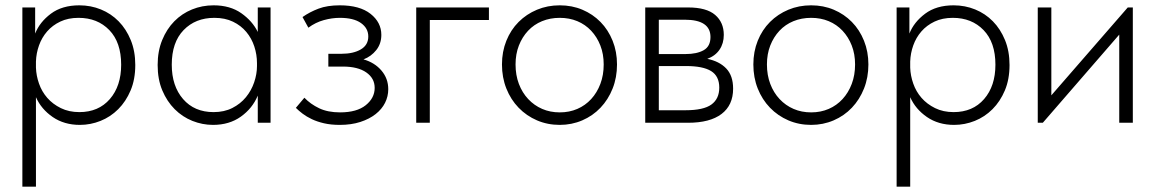

<svg xmlns="http://www.w3.org/2000/svg" viewBox="-20 -461 4338 721"><path d="M64 240V-433H112V-335Q129 -378 171 -409.5Q213 -441 278 -441Q321 -441 359 -425.5Q397 -410 425.5 -381Q454 -352 471 -310.5Q488 -269 488 -217Q488 -163 470.5 -121.5Q453 -80 424 -51Q395 -22 357.5 -7Q320 8 280 8Q221 8 178 -21.5Q135 -51 115 -96V240ZM275 -394Q236 -394 206.5 -380Q177 -366 157 -343Q137 -320 126.5 -290.5Q116 -261 115 -230V-207Q116 -177 126.5 -147Q137 -117 157.5 -93.5Q178 -70 208.5 -55Q239 -40 278 -40Q350 -40 392.5 -89Q435 -138 435 -218Q435 -302 390.5 -348Q346 -394 275 -394Z M780 8Q740 8 702.5 -7Q665 -22 636 -51Q607 -80 589.5 -121.5Q572 -163 572 -217Q572 -269 589 -310.5Q606 -352 634.5 -381Q663 -410 701 -425.5Q739 -441 782 -441Q844 -441 886 -411.5Q928 -382 948 -341V-433H996V0H948V-102Q928 -54 884.5 -23Q841 8 780 8ZM782 -40Q822 -40 852.5 -55.5Q883 -71 903.5 -96Q924 -121 934.5 -152Q945 -183 945 -213V-224Q945 -256 935 -286.5Q925 -317 905 -341Q885 -365 855 -379.5Q825 -394 785 -394Q714 -394 669.5 -348Q625 -302 625 -218Q625 -138 667.5 -89Q710 -40 782 -40Z M1256 8Q1223 8 1197 2Q1171 -4 1151 -13.5Q1131 -23 1116.5 -34Q1102 -45 1091 -56L1123 -94Q1146 -70 1178.5 -54.5Q1211 -39 1257 -39Q1320 -39 1353.5 -66Q1387 -93 1387 -131Q1387 -167 1355.5 -189Q1324 -211 1268 -211H1213V-259H1262Q1307 -259 1335 -275.5Q1363 -292 1363 -324Q1363 -355 1335.5 -374.5Q1308 -394 1256 -394Q1227 -394 1196 -385.5Q1165 -377 1138 -357L1116 -397Q1143 -416 1176 -428.5Q1209 -441 1256 -441Q1331 -441 1371.5 -409Q1412 -377 1412 -330Q1412 -297 1393 -273Q1374 -249 1345 -238Q1387 -226 1412.5 -196Q1438 -166 1438 -126Q1438 -99 1426 -75Q1414 -51 1390.5 -32.5Q1367 -14 1333 -3Q1299 8 1256 8Z M1543 -433H1816V-386H1594V0H1543Z M2082 8Q2036 8 1996.5 -9Q1957 -26 1927.5 -56.5Q1898 -87 1881.5 -128.5Q1865 -170 1865 -219Q1865 -267 1881.5 -308Q1898 -349 1927.5 -378.5Q1957 -408 1996.5 -424.5Q2036 -441 2082 -441Q2128 -441 2167 -424.5Q2206 -408 2235 -378.5Q2264 -349 2280.5 -308Q2297 -267 2297 -219Q2297 -170 2280.5 -128.5Q2264 -87 2235 -56.5Q2206 -26 2166.5 -9Q2127 8 2082 8ZM2082 -39Q2118 -39 2148 -52Q2178 -65 2200 -89Q2222 -113 2234.5 -146Q2247 -179 2247 -219Q2247 -258 2234.5 -290Q2222 -322 2200 -345.5Q2178 -369 2148 -381.5Q2118 -394 2082 -394Q2046 -394 2015.5 -381.5Q1985 -369 1963 -345.5Q1941 -322 1928.5 -290Q1916 -258 1916 -219Q1916 -179 1928.5 -146Q1941 -113 1963.5 -89Q1986 -65 2016 -52Q2046 -39 2082 -39Z M2403 -433H2564Q2633 -433 2665.5 -405Q2698 -377 2698 -330Q2698 -298 2682 -274.5Q2666 -251 2636 -240Q2681 -231 2707 -204Q2733 -177 2733 -128Q2733 -66 2689.5 -33Q2646 0 2564 0H2403ZM2454 -213V-47H2554Q2622 -47 2651.5 -68.5Q2681 -90 2681 -132Q2681 -175 2650.5 -194Q2620 -213 2556 -213ZM2454 -387V-258H2554Q2597 -258 2622.5 -272.5Q2648 -287 2648 -322Q2648 -387 2551 -387Z M3026 8Q2980 8 2940.5 -9Q2901 -26 2871.5 -56.5Q2842 -87 2825.5 -128.5Q2809 -170 2809 -219Q2809 -267 2825.5 -308Q2842 -349 2871.5 -378.5Q2901 -408 2940.5 -424.5Q2980 -441 3026 -441Q3072 -441 3111 -424.5Q3150 -408 3179 -378.5Q3208 -349 3224.5 -308Q3241 -267 3241 -219Q3241 -170 3224.5 -128.5Q3208 -87 3179 -56.5Q3150 -26 3110.5 -9Q3071 8 3026 8ZM3026 -39Q3062 -39 3092 -52Q3122 -65 3144 -89Q3166 -113 3178.5 -146Q3191 -179 3191 -219Q3191 -258 3178.5 -290Q3166 -322 3144 -345.5Q3122 -369 3092 -381.5Q3062 -394 3026 -394Q2990 -394 2959.5 -381.5Q2929 -369 2907 -345.5Q2885 -322 2872.5 -290Q2860 -258 2860 -219Q2860 -179 2872.5 -146Q2885 -113 2907.5 -89Q2930 -65 2960 -52Q2990 -39 3026 -39Z M3347 240V-433H3395V-335Q3412 -378 3454 -409.5Q3496 -441 3561 -441Q3604 -441 3642 -425.5Q3680 -410 3708.5 -381Q3737 -352 3754 -310.5Q3771 -269 3771 -217Q3771 -163 3753.5 -121.5Q3736 -80 3707 -51Q3678 -22 3640.5 -7Q3603 8 3563 8Q3504 8 3461 -21.5Q3418 -51 3398 -96V240ZM3558 -394Q3519 -394 3489.5 -380Q3460 -366 3440 -343Q3420 -320 3409.5 -290.5Q3399 -261 3398 -230V-207Q3399 -177 3409.5 -147Q3420 -117 3440.5 -93.5Q3461 -70 3491.5 -55Q3522 -40 3561 -40Q3633 -40 3675.5 -89Q3718 -138 3718 -218Q3718 -302 3673.5 -348Q3629 -394 3558 -394Z M3877 -433H3928V-103L4215 -433H4234V0H4183V-331L3896 0H3877Z"/></svg>

Font: Tilda Sans Light
Style: Regular
Weight: 300
Designer: ParaType Ltd
Foundry: ParaType Ltd
Version: Version 1.009